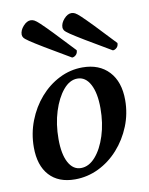

<svg xmlns="http://www.w3.org/2000/svg" viewBox="-82 -763 647 835"><g transform="rotate(-10 242.0 -345.5)"><path d="M182 12Q109 12 69 -32Q29 -76 29 -156Q29 -217 50.5 -272.5Q72 -328 109 -370.5Q146 -413 194.5 -437.5Q243 -462 297 -462Q371 -462 413.5 -416.5Q456 -371 456 -290Q456 -230 434 -175.5Q412 -121 374 -78.5Q336 -36 286.5 -12Q237 12 182 12ZM216 -32Q251 -32 280 -65Q309 -98 326.5 -153Q344 -208 344 -274Q344 -341 323.5 -379.5Q303 -418 267 -418Q233 -418 204.5 -384Q176 -350 158.5 -294.5Q141 -239 141 -173Q141 -106 161 -69Q181 -32 216 -32ZM261 -512Q189 -554 148.5 -578.5Q108 -603 89.5 -615.5Q71 -628 66.5 -634.5Q62 -641 62 -648Q62 -667 78 -685Q94 -703 111 -703Q119 -703 127 -699Q135 -695 151 -680Q167 -665 199 -632Q231 -599 286 -540Q286 -527 278 -519.5Q270 -512 261 -512ZM441 -512Q369 -554 328.5 -578.5Q288 -603 269.5 -615.5Q251 -628 246.5 -634.5Q242 -641 242 -648Q242 -667 258 -685Q274 -703 291 -703Q299 -703 307 -699Q315 -695 331 -680Q347 -665 379 -632Q411 -599 466 -540Q466 -527 458 -519.5Q450 -512 441 -512Z"/></g></svg>

Font: Petrona SemiBold
Style: Italic
Weight: 600
Italic angle: -9°
Designer: Ringo R. Seeber
Foundry: Ringo R. Seeber
Version: Version 2.001; ttfautohint (v1.8.3)